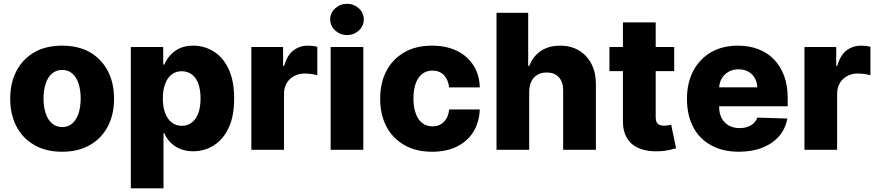

<svg xmlns="http://www.w3.org/2000/svg" viewBox="-20 -795 4655 1019"><path d="M309.6 10.3Q223.1 10.3 162.1 -25.4Q100.1 -61 67.4 -124Q34.2 -187 34.2 -271Q34.2 -355.5 67.4 -418.5Q100.1 -481.4 162.1 -517.6Q223.6 -552.7 309.6 -552.7Q396 -552.7 457.5 -517.6Q518.6 -481.9 552.2 -418.5Q585.4 -354.5 585.4 -271Q585.4 -188 552.2 -124Q518.6 -60.1 457.5 -25.4Q396.5 10.3 309.6 10.3ZM310.5 -120.6Q341.3 -120.6 363.8 -140.1Q385.3 -158.7 397 -193.4Q408.2 -228.5 408.2 -272Q408.2 -316.4 397 -351.6Q385.3 -386.2 363.8 -404.8Q341.8 -423.8 310.5 -423.8Q278.3 -423.8 256.3 -404.8Q233.4 -385.7 222.7 -351.6Q210.9 -317.4 210.9 -272Q210.9 -227.5 222.7 -193.4Q233.4 -159.2 256.3 -140.1Q278.8 -120.6 310.5 -120.6Z M847.7 204.6H674.3V-545.4H846.2V-452.1H851.6Q863.3 -478.5 881.8 -500Q902.8 -523.9 932.1 -538.1Q962.4 -552.7 1005.9 -552.7Q1063 -552.7 1112.3 -522.9Q1162.6 -492.7 1192.4 -430.7Q1222.7 -367.7 1222.7 -272.5Q1222.7 -178.2 1193.8 -117.2Q1164.6 -54.7 1114.7 -23.4Q1065.4 7.8 1004.9 7.8Q964.8 7.8 933.6 -5.9Q903.3 -19 882.8 -41Q863.3 -62 851.6 -88.4H847.7ZM844.2 -272.9Q844.2 -227.5 856.4 -195.8Q868.7 -162.6 890.6 -145.5Q913.1 -127.4 944.8 -127.4Q976.6 -127.4 999 -145.5Q1021 -162.6 1033.2 -195.8Q1044.4 -228.5 1044.4 -272.9Q1044.4 -316.4 1033.2 -349.1Q1021.5 -381.3 999.5 -398.9Q976.1 -417 944.8 -417Q913.1 -417 890.6 -399.4Q868.2 -382.3 856.4 -349.6Q844.2 -317.9 844.2 -272.9Z M1487.3 0H1314V-545.4H1482.4V-445.8H1488.3Q1503.4 -501 1536.6 -526.9Q1569.8 -552.7 1615.2 -552.7Q1627.9 -552.7 1640.1 -551.3Q1650.4 -550.3 1664.1 -546.4V-395.5Q1653.8 -398.9 1631.8 -402.3Q1614.7 -404.8 1595.7 -404.8Q1565.4 -404.8 1540.5 -391.1Q1514.6 -377 1501.5 -353.5Q1487.3 -330.1 1487.3 -296.4Z M1908.2 0H1734.9V-545.4H1908.2ZM1758.8 -633.3Q1732.4 -657.2 1732.4 -691.9Q1732.4 -726.6 1758.8 -750.5Q1785.6 -774.9 1821.8 -774.9Q1857.9 -774.9 1884.8 -750.5Q1910.6 -726.6 1910.6 -691.9Q1910.6 -657.2 1884.8 -633.3Q1857.9 -608.9 1821.8 -608.9Q1785.6 -608.9 1758.8 -633.3Z M2272.9 10.3Q2186.5 10.3 2125.5 -25.4Q2062.5 -62 2030.3 -124.5Q1997.6 -188 1997.6 -271Q1997.6 -355.5 2030.8 -418.5Q2063 -480.5 2125.5 -517.1Q2186.5 -552.7 2272.5 -552.7Q2347.7 -552.7 2404.8 -525.4Q2460.4 -498.5 2492.7 -448.2Q2524.9 -397.5 2526.4 -331.1H2363.8Q2358.9 -372.1 2335.9 -396.5Q2312.5 -420.4 2275.4 -420.4Q2244.6 -420.4 2222.2 -403.8Q2199.7 -387.2 2187 -354Q2174.3 -320.3 2174.3 -272.9Q2174.3 -225.1 2187 -191.4Q2199.2 -158.2 2222.2 -141.1Q2244.6 -124.5 2275.4 -124.5Q2300.3 -124.5 2318.4 -134.8Q2336.4 -145 2348.6 -165Q2360.8 -184.1 2363.8 -213.9H2526.4Q2523.4 -146 2492.7 -95.7Q2461.4 -45.4 2405.8 -17.6Q2351.6 10.3 2272.9 10.3Z M2788.6 -311V0H2615.2V-727.1H2783.2V-445.3H2789.1Q2807.1 -494.6 2849.6 -523.9Q2891.6 -552.7 2952.6 -552.7Q3009.3 -552.7 3052.7 -527.3Q3094.7 -502 3119.1 -455.6Q3143.1 -408.2 3142.6 -347.7V0H2968.8V-313.5Q2969.2 -358.4 2946.3 -384.8Q2923.8 -410.2 2880.9 -410.2Q2853.5 -410.2 2833 -398.4Q2811 -385.3 2800.8 -364.3Q2789.6 -342.8 2788.6 -311Z M3214.4 -545.4H3558.1V-417.5H3214.4ZM3286.1 -152.3V-676.3H3460V-171.4Q3460 -155.8 3465.3 -146Q3470.7 -135.7 3480 -132.3Q3490.2 -127.9 3503.9 -127.9Q3515.6 -127.9 3525.4 -129.9Q3531.7 -130.9 3542 -133.3L3568.4 -7.8Q3555.7 -3.9 3533.2 1Q3508.8 6.3 3479.5 7.8Q3418 10.7 3375 -6.8Q3331.5 -23.4 3308.6 -60.5Q3285.6 -98.1 3286.1 -152.3Z M3901.9 10.3Q3815.4 10.3 3754.4 -23.9Q3691.4 -58.1 3659.2 -120.6Q3626 -182.6 3626 -270.5Q3626 -355.5 3659.2 -418.5Q3692.4 -481.4 3753.4 -517.6Q3814 -552.7 3896.5 -552.7Q3955.1 -552.7 4002.9 -534.7Q4052.2 -516.1 4086.4 -481Q4121.6 -445.3 4141.1 -393.6Q4160.6 -342.3 4160.6 -273.9V-231H3686.5V-331.5H3999Q3998.5 -358.9 3985.8 -380.9Q3973.6 -402.3 3951.2 -415Q3928.7 -427.2 3899.9 -427.2Q3870.6 -427.2 3847.7 -414.6Q3823.7 -400.9 3811 -379.4Q3797.4 -356.4 3796.9 -328.6V-226.1Q3796.9 -192.9 3810.1 -168Q3823.2 -143.1 3847.7 -128.9Q3871.6 -115.2 3904.8 -115.2Q3929.2 -115.2 3946.8 -121.6Q3967.3 -128.9 3979 -140.1Q3993.2 -153.8 3999.5 -170.9L4158.7 -166Q4148.4 -111.3 4115.7 -73.2Q4083 -34.2 4027.3 -11.7Q3973.1 10.3 3901.9 10.3Z M4422.9 0H4249.5V-545.4H4418V-445.8H4423.8Q4439 -501 4472.2 -526.9Q4505.4 -552.7 4550.8 -552.7Q4563.5 -552.7 4575.7 -551.3Q4585.9 -550.3 4599.6 -546.4V-395.5Q4589.4 -398.9 4567.4 -402.3Q4550.3 -404.8 4531.2 -404.8Q4501 -404.8 4476.1 -391.1Q4450.2 -377 4437 -353.5Q4422.9 -330.1 4422.9 -296.4Z"/></svg>

Font: My Font
Style: Regular
Weight: 500
Designer: Rasmus Andersson
Foundry: rsms
Version: Version 0.001